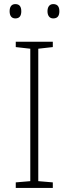

<svg xmlns="http://www.w3.org/2000/svg" viewBox="-20 -918 334 938"><path d="M27 -863C27 -843 35 -828 55 -828C77 -828 84 -843 84 -863C84 -883 77 -898 55 -898C35 -898 27 -883 27 -863ZM212 -863C212 -843 221 -828 240 -828C263 -828 270 -843 270 -863C270 -883 263 -898 240 -898C221 -898 212 -883 212 -863ZM238 0V-27L167 -33V-680L238 -688V-714H57V-688L128 -680V-33L57 -27V0Z"/></svg>

Font: Noto Sans Telugu ExtraLight
Style: Regular
Weight: 200
Designer: Jelle Bosma - Monotype Design Team
Foundry: Monotype Imaging Inc.
Version: Version 2.005